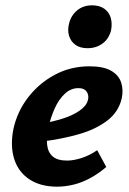

<svg xmlns="http://www.w3.org/2000/svg" viewBox="-20 -687 486 721"><path d="M195 14Q132 14 90.5 -13.5Q49 -41 33.5 -89.5Q18 -138 30 -201Q44 -267 85 -320.5Q126 -374 185.5 -406Q245 -438 316 -438Q368 -438 397 -421.5Q426 -405 435 -377Q444 -349 437 -317Q425 -266 382 -233.5Q339 -201 276 -183Q213 -165 141 -156L136 -223Q179 -230 216.5 -242Q254 -254 279.5 -272Q305 -290 310 -311Q313 -321 310.5 -331.5Q308 -342 299.5 -349Q291 -356 274 -356Q246 -356 223.5 -335Q201 -314 186 -281Q171 -248 162 -209Q154 -172 157 -143.5Q160 -115 178 -99.5Q196 -84 232 -84Q256 -84 286 -93.5Q316 -103 345 -123L379 -60Q350 -35 318.5 -18Q287 -1 255.5 6.5Q224 14 195 14ZM309 -506Q281 -506 263.5 -518.5Q246 -531 239.5 -552Q233 -573 239 -597Q246 -628 269 -647.5Q292 -667 326 -667Q354 -667 372 -654Q390 -641 396 -619.5Q402 -598 397 -573Q389 -541 365 -523.5Q341 -506 309 -506Z"/></svg>

Font: Ysabeau Infant ExtraBold
Style: Italic
Weight: 800
Italic angle: -12°
Designer: Christian Thalmann (Catharsis Fonts)
Version: Version 2.001;gftools[0.9.30]; featfreeze: ss01,ss02,lnum